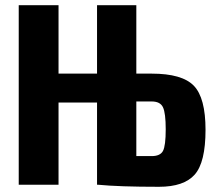

<svg xmlns="http://www.w3.org/2000/svg" viewBox="-20 -710 831 738"><path d="M504 -427H563Q680 -427 725 -380.5Q770 -334 770 -211Q770 -86 728.5 -39Q687 8 591 8Q437 8 356 0H353V-316H205V0H52V-690H205V-427H353V-690H504ZM504 -110H563Q596 -110 606.5 -130Q617 -150 617 -213Q617 -275 606.5 -297.5Q596 -320 563 -320H504Z"/></svg>

Font: exo2condensed_b
Style: Bold
Weight: 700
Width: 3
Designer: Natanael Gama
Version: Version 1.001;PS 001.001;hotconv 1.0.70;makeotf.lib2.5.58329